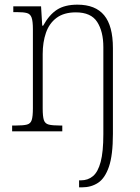

<svg xmlns="http://www.w3.org/2000/svg" viewBox="-20 -563 598 823"><path d="M319 240V210H327Q357 210 378.5 192Q400 174 411.5 131Q423 88 423 12V-361Q423 -428 396.5 -469Q370 -510 305 -510Q254 -510 222.5 -486.5Q191 -463 177 -422.5Q163 -382 163 -331V-98Q163 -64 168 -48.5Q173 -33 189 -29Q205 -25 236 -25H247V0H32V-25H49Q80 -25 95.5 -29Q111 -33 116 -48.5Q121 -64 121 -99V-438Q121 -472 115.5 -487.5Q110 -503 95.5 -507Q81 -511 54 -511H37V-536H156L161 -453H165Q191 -500 224.5 -521.5Q258 -543 312 -543Q389 -543 426.5 -497.5Q464 -452 464 -357V11Q464 102 447 151.5Q430 201 400.5 220.5Q371 240 332 240Z"/></svg>

Font: Noto Serif Georgian SemiCondensed ExtraLight
Style: Regular
Weight: 200
Width: 4
Designer: Monotype Design Team, Akaki Razmadze
Foundry: Google LLC
Version: Version 2.003; ttfautohint (v1.8.4.7-5d5b)